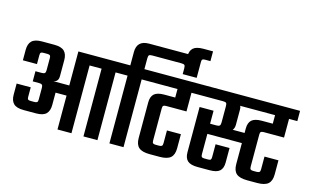

<svg xmlns="http://www.w3.org/2000/svg" viewBox="-103 -1202 2440 1500"><g transform="rotate(15 1116.5 -452.0)"><path d="M831 -631V-548H763V0H650V-548H553V0H440V-274H351V-174Q351 -126 326.5 -102Q302 -78 245 -78H145Q88 -78 63.5 -102Q39 -126 39 -174V-264H153V-187Q153 -171 158.5 -166Q164 -161 180 -161H210Q226 -161 232 -166.5Q238 -172 238 -187V-283Q238 -300 231.5 -306.5Q225 -313 208 -313H156V-395H208Q225 -395 231.5 -401.5Q238 -408 238 -425V-524Q238 -539 232 -544.5Q226 -550 210 -550H180Q164 -550 158.5 -545Q153 -540 153 -524V-452H39V-537Q39 -585 63.5 -609Q88 -633 145 -633H245Q302 -633 326.5 -609Q351 -585 351 -537V-407Q351 -361 310 -356H440V-631Z M1288 -833Q1386 -833 1386 -739V-671H1273V-717Q1273 -738 1266.5 -744Q1260 -750 1239 -750H1007Q986 -750 980 -744Q974 -738 974 -717V-631H1042V-548H974V0H860V-548H792V-631H860V-739Q860 -833 958 -833Z M1377 -397H1212Q1196 -397 1190 -391.5Q1184 -386 1184 -369V-111Q1184 -94 1190 -88.5Q1196 -83 1212 -83H1239Q1255 -83 1261.5 -88.5Q1268 -94 1268 -111V-214H1381V-100Q1381 -47 1354 -23.5Q1327 0 1266 0H1185Q1124 0 1097 -23.5Q1070 -47 1070 -100V-388Q1070 -435 1094.5 -457Q1119 -479 1176 -479H1264V-548H1002V-631H1444V-548H1377Z M1456 -825H1413Q1397 -825 1391.5 -820Q1386 -815 1386 -800V-733H1272V-813Q1272 -860 1296.5 -882Q1321 -904 1378 -904H1456Z M2166 -397H2001Q1985 -397 1979 -391.5Q1973 -386 1973 -369V-111Q1973 -94 1979 -88.5Q1985 -83 2001 -83H2028Q2044 -83 2050.5 -88.5Q2057 -94 2057 -111V-214H2170V-100Q2170 -47 2143 -23.5Q2116 0 2055 0H1974Q1913 0 1886 -23.5Q1859 -47 1859 -100V-270H1580V-105Q1580 -89 1586 -83.5Q1592 -78 1608 -78H1638Q1653 -78 1658 -83.5Q1663 -89 1663 -105V-208H1776V-91Q1776 -44 1752 -22Q1728 0 1671 0H1573Q1516 0 1491.5 -22Q1467 -44 1467 -91V-457H1580V-352H1632Q1651 -352 1657.5 -359Q1664 -366 1664 -385V-516Q1664 -536 1658 -542Q1652 -548 1632 -548H1404V-631H2233V-548H2166ZM1965 -479H2053V-548H1770Q1777 -540 1777 -522V-397Q1777 -368 1763 -352H1859V-388Q1859 -435 1883.5 -457Q1908 -479 1965 -479Z"/></g></svg>

Font: Teko Medium
Style: Regular
Weight: 500
Designer: Manushi Parikh, Jonny Pinhorn
Foundry: Indian Type Foundry
Version: Version 1.106;PS 1.0;hotconv 1.0.78;makeotf.lib2.5.61930; tt